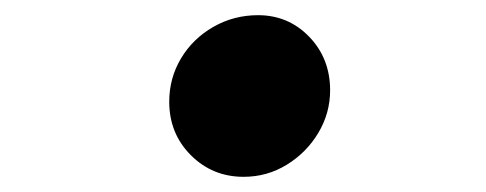

<svg xmlns="http://www.w3.org/2000/svg" viewBox="-20 -427 640 253"><path d="M301 -194Q260 -194 231.5 -222.5Q203 -251 203 -293Q203 -324 218.5 -350Q234 -376 261 -391.5Q288 -407 320 -407Q360 -407 387.5 -378.5Q415 -350 415 -308Q415 -278 399.5 -252Q384 -226 358 -210Q332 -194 301 -194Z"/></svg>

Font: Red Hat Mono
Style: Bold Italic
Weight: 700
Italic angle: -12°
Monospace: yes
Designer: Pentagram, MCKL
Foundry: Pentagram, MCKL
Version: Version 1.023; ttfautohint (v1.8.3)